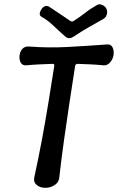

<svg xmlns="http://www.w3.org/2000/svg" viewBox="-20 -890 565 920"><path d="M264 -39Q262 -16 241.5 -3Q221 10 198 10Q173 10 156.5 -3Q140 -16 144 -39Q164 -130 180.5 -218.5Q197 -307 211.5 -395.5Q226 -484 240 -574Q242 -584 232 -584Q201 -583 169 -581.5Q137 -580 105 -577Q86 -576 78.5 -591.5Q71 -607 74 -626Q77 -646 89 -657.5Q101 -669 120 -667Q212 -660 305.5 -665Q399 -670 493 -677Q512 -679 519.5 -662.5Q527 -646 524 -626Q521 -607 508 -591.5Q495 -576 477 -577Q446 -580 415 -581.5Q384 -583 352 -584Q342 -584 340 -574Q326 -485 312.5 -395.5Q299 -306 286.5 -217Q274 -128 264 -39ZM490 -847Q494 -840 493.5 -830.5Q493 -821 488.5 -812.5Q484 -804 475 -799Q432 -775 400 -756.5Q368 -738 332 -714Q321 -707 311.5 -707Q302 -707 294 -714Q266 -738 237.5 -765.5Q209 -793 180 -809Q169 -815 170.5 -826Q172 -837 180 -847V-848Q188 -859 198.5 -861Q209 -863 218 -856Q244 -839 268.5 -822.5Q293 -806 318 -789Q322 -787 325 -787Q328 -787 332 -789Q361 -807 387.5 -828Q414 -849 445 -866Q456 -873 470.5 -866Q485 -859 490 -848Z"/></svg>

Font: Winky Sans
Style: Italic
Weight: 400
Italic angle: -8.97852°
Designer: Simon Atzbach
Foundry: typofactur
Version: Version 1.205